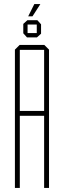

<svg xmlns="http://www.w3.org/2000/svg" viewBox="-20 -920 313 940"><path d="M53 0V-677L76 -700H197L220 -677V0H196V-353H77V0ZM77 -676V-377H196V-676ZM112 -737 94 -757V-803L114 -821H163L181 -801V-755L161 -737ZM115 -800V-758H160V-800ZM118 -840 148 -900H177V-899L139 -840Z"/></svg>

Font: Foldit Thin Thin
Style: Regular
Weight: 250
Version: Version 1.003